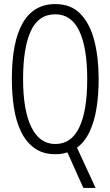

<svg xmlns="http://www.w3.org/2000/svg" viewBox="-20 -745 540 940"><path d="M251 10Q190 10 148.5 -20Q107 -50 82.5 -101.5Q58 -153 48 -219.5Q38 -286 38 -359Q38 -539 91 -632Q144 -725 251 -725Q328 -725 374.5 -676.5Q421 -628 442 -545Q463 -462 463 -358Q463 -284 453 -218.5Q443 -153 419.5 -102Q396 -51 357 -22L448 175H388L310 1Q283 10 251 10ZM251 -40Q329 -40 368 -121Q407 -202 407 -358Q407 -512 368 -593.5Q329 -675 251 -675Q168 -675 130.5 -592.5Q93 -510 93 -358Q93 -205 133.5 -122.5Q174 -40 251 -40Z"/></svg>

Font: Noto Sans Mono ExtraCondensed Light
Style: Regular
Weight: 300
Width: 2
Designer: Monotype Design Team
Foundry: Monotype Imaging Inc.
Version: Version 2.014; ttfautohint (v1.8.4.7-5d5b)